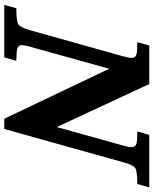

<svg xmlns="http://www.w3.org/2000/svg" viewBox="68 -770 703 878"><g transform="rotate(90 419.0 -331.5)"><path d="M194.8 -120.1Q187 -91.8 186.5 -80.6Q186.5 -64.5 202.6 -59.6Q216.3 -55.7 258.8 -55.2L242.7 0H2.9L18.1 -55.2Q77.6 -55.2 91.8 -64.5Q106 -73.7 118.7 -117.7L238.3 -544.9Q245.6 -570.8 245.1 -582Q245.1 -599.6 229.5 -604.5Q216.8 -608.4 173.3 -608.4L188.5 -663.1H364.7L561.5 -240.2L646.5 -544.9Q653.8 -570.8 653.3 -582Q653.3 -599.6 637.7 -604.5Q625 -608.4 581.5 -608.4L597.2 -663.1H837.9L821.8 -608.4Q764.6 -608.4 749.8 -599.4Q734.9 -590.3 723.1 -546.4L570.3 0H523.4L294.9 -480Z"/></g></svg>

Font: Accordance
Style: Bold-Italic
Weight: 700
Italic angle: -11°
Version: Version 1.2 (build January 31, 2020) Miklal Software Solutio